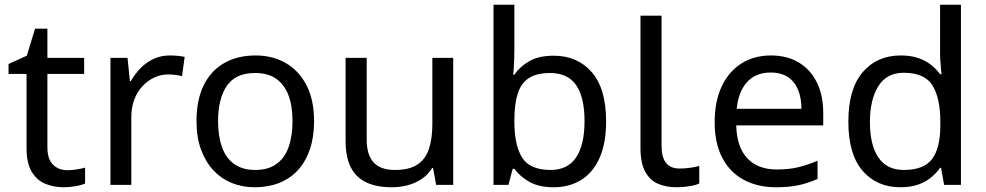

<svg xmlns="http://www.w3.org/2000/svg" viewBox="-20 -780 4159 810"><path d="M264 -62Q284 -62 305 -65.5Q326 -69 339 -73V-6Q325 1 299 5.5Q273 10 249 10Q207 10 171.5 -4.5Q136 -19 114 -55Q92 -91 92 -156V-468H16V-510L93 -545L128 -659H180V-536H335V-468H180V-158Q180 -109 203.5 -85.5Q227 -62 264 -62Z M696 -546Q711 -546 728.5 -544.5Q746 -543 759 -540L748 -459Q735 -462 719.5 -464Q704 -466 690 -466Q659 -466 631 -453Q603 -440 581 -416.5Q559 -393 546.5 -360Q534 -327 534 -286V0H446V-536H518L528 -438H532Q549 -468 573 -492.5Q597 -517 628 -531.5Q659 -546 696 -546Z M1305 -269Q1305 -202 1287.5 -150.5Q1270 -99 1237.5 -63Q1205 -27 1158.5 -8.5Q1112 10 1055 10Q1002 10 957 -8.5Q912 -27 879 -63Q846 -99 827.5 -150.5Q809 -202 809 -269Q809 -358 839 -419.5Q869 -481 925 -513.5Q981 -546 1058 -546Q1131 -546 1186.5 -513.5Q1242 -481 1273.5 -419.5Q1305 -358 1305 -269ZM900 -269Q900 -206 916.5 -159.5Q933 -113 968 -88Q1003 -63 1057 -63Q1111 -63 1146 -88Q1181 -113 1197.5 -159.5Q1214 -206 1214 -269Q1214 -333 1197 -378Q1180 -423 1145.5 -447.5Q1111 -472 1056 -472Q974 -472 937 -418Q900 -364 900 -269Z M1892 -536V0H1820L1807 -71H1803Q1786 -43 1759 -25Q1732 -7 1700 1.5Q1668 10 1633 10Q1569 10 1525.5 -10.5Q1482 -31 1460 -74Q1438 -117 1438 -185V-536H1527V-191Q1527 -127 1556 -95Q1585 -63 1646 -63Q1706 -63 1740.5 -85.5Q1775 -108 1789.5 -151.5Q1804 -195 1804 -257V-536Z M2150 -575Q2150 -541 2148.5 -511.5Q2147 -482 2145 -465H2150Q2173 -499 2213 -522Q2253 -545 2316 -545Q2416 -545 2476.5 -475.5Q2537 -406 2537 -268Q2537 -176 2509.5 -114Q2482 -52 2432 -21Q2382 10 2316 10Q2253 10 2213 -13Q2173 -36 2150 -68H2143L2125 0H2062V-760H2150ZM2301 -472Q2244 -472 2211 -450.5Q2178 -429 2164 -384.5Q2150 -340 2150 -271V-267Q2150 -168 2182.5 -115.5Q2215 -63 2303 -63Q2375 -63 2410.5 -116Q2446 -169 2446 -269Q2446 -370 2410.5 -421Q2375 -472 2301 -472Z M2835 10Q2791 10 2756.5 -4.5Q2722 -19 2702 -55.5Q2682 -92 2682 -157V-714H2771V-165Q2771 -117 2789.5 -93Q2808 -69 2848 -69Q2870 -69 2893.5 -72.5Q2917 -76 2930 -80V-6Q2916 1 2888.5 5.5Q2861 10 2835 10Z M3232 -546Q3301 -546 3350.5 -516Q3400 -486 3426.5 -431.5Q3453 -377 3453 -304V-251H3086Q3088 -160 3132.5 -112.5Q3177 -65 3257 -65Q3308 -65 3347.5 -74.5Q3387 -84 3429 -102V-25Q3388 -7 3348 1.5Q3308 10 3253 10Q3177 10 3118.5 -21Q3060 -52 3027.5 -113.5Q2995 -175 2995 -264Q2995 -352 3024.5 -415Q3054 -478 3107.5 -512Q3161 -546 3232 -546ZM3231 -474Q3168 -474 3131.5 -433.5Q3095 -393 3088 -321H3361Q3361 -367 3347 -401Q3333 -435 3304.5 -454.5Q3276 -474 3231 -474Z M3779 10Q3679 10 3619 -59.5Q3559 -129 3559 -267Q3559 -405 3619.5 -475.5Q3680 -546 3780 -546Q3822 -546 3853 -535.5Q3884 -525 3907 -507Q3930 -489 3946 -467H3952Q3951 -480 3948.5 -505.5Q3946 -531 3946 -546V-760H4034V0H3963L3950 -72H3946Q3930 -49 3907 -30.5Q3884 -12 3852.5 -1Q3821 10 3779 10ZM3793 -63Q3878 -63 3912.5 -109.5Q3947 -156 3947 -250V-266Q3947 -366 3914 -419.5Q3881 -473 3792 -473Q3721 -473 3685.5 -416.5Q3650 -360 3650 -265Q3650 -169 3685.5 -116Q3721 -63 3793 -63Z"/></svg>

Font: utelugu15
Style: Book
Weight: 400
Designer: Jelle Bosma - Monotype Design Team
Foundry: Monotype Imaging Inc.
Version: Version 2.003